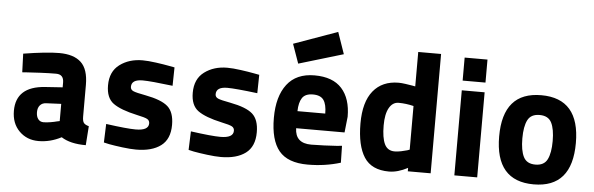

<svg xmlns="http://www.w3.org/2000/svg" viewBox="-50 -943 3472 1122"><g transform="rotate(5 1686.5 -382.0)"><path d="M451 -339V-154Q451 -127 459 -116.5Q467 -106 489 -100L481 12Q389 12 337 -22Q272 12 203 12Q135 12 90 -33Q45 -78 45 -152Q45 -294 214 -306L317 -313V-341Q317 -389 272 -389Q230 -389 180.5 -386.5Q131 -384 102 -382L74 -380L70 -489Q207 -511 280 -511Q365 -511 408 -471Q451 -431 451 -339ZM317 -216 229 -212Q206 -211 193 -196Q180 -181 180 -156Q180 -130 191.5 -115Q203 -100 223 -100Q241 -100 264.5 -104Q288 -108 302 -112L317 -115Z M958 -486 956 -378Q827 -394 779 -394Q714 -394 714 -351Q714 -334 731 -326.5Q748 -319 803 -309Q898 -291 935.5 -257.5Q973 -224 973 -150Q973 -66 920.5 -27Q868 12 776 12Q743 12 695.5 6Q648 0 616 -6L585 -13L589 -122Q712 -105 763 -105Q839 -105 839 -147Q839 -164 825 -172Q811 -180 763 -190Q667 -211 623.5 -242.5Q580 -274 580 -348Q580 -429 635 -470Q690 -511 769 -511Q801 -511 848 -504.5Q895 -498 926 -492Z M1455 -486 1453 -378Q1324 -394 1276 -394Q1211 -394 1211 -351Q1211 -334 1228 -326.5Q1245 -319 1300 -309Q1395 -291 1432.5 -257.5Q1470 -224 1470 -150Q1470 -66 1417.5 -27Q1365 12 1273 12Q1240 12 1192.5 6Q1145 0 1113 -6L1082 -13L1086 -122Q1209 -105 1260 -105Q1336 -105 1336 -147Q1336 -164 1322 -172Q1308 -180 1260 -190Q1164 -211 1120.5 -242.5Q1077 -274 1077 -348Q1077 -429 1132 -470Q1187 -511 1266 -511Q1298 -511 1345 -504.5Q1392 -498 1423 -492Z M1793 -106Q1825 -106 1870 -108Q1915 -110 1944 -112L1973 -115L1975 -16Q1884 12 1782 12Q1665 12 1613.5 -50.5Q1562 -113 1562 -243Q1562 -369 1616.5 -440Q1671 -511 1778 -511Q1885 -511 1938 -452Q1991 -393 1991 -287L1981 -194H1697Q1699 -106 1793 -106ZM1696 -294H1859Q1859 -347 1841 -373Q1823 -399 1778 -399Q1733 -399 1715 -372Q1697 -345 1696 -294ZM1636 -684 1893 -776 1937 -649 1676 -571Z M2503 -700V0H2369V-20Q2310 11 2259 11Q2157 11 2113 -57Q2069 -125 2069 -255Q2069 -381 2122 -446Q2175 -511 2271 -511Q2287 -511 2311.5 -507.5Q2336 -504 2353 -501L2369 -498V-700ZM2282 -109Q2299 -109 2320.5 -113.5Q2342 -118 2355 -122L2369 -127V-383Q2324 -394 2281 -394Q2246 -394 2225.5 -358Q2205 -322 2205 -255Q2205 -183 2222.5 -146Q2240 -109 2282 -109Z M2642 0V-499H2776V0ZM2642 -556V-691H2776V-556Z M3333 -250Q3333 12 3108 12Q2883 12 2883 -250Q2883 -511 3108 -511Q3333 -511 3333 -250ZM3038 -142Q3057 -104 3108 -104Q3159 -104 3178 -142Q3197 -180 3197 -250Q3197 -320 3178 -357.5Q3159 -395 3108 -395Q3057 -395 3038 -357.5Q3019 -320 3019 -250Q3019 -180 3038 -142Z"/></g></svg>

Font: TypoPRO Titillium Maps
Style: 999 wt
Weight: 900
Designer: Campivisivi
Foundry: Accademia di Belle Arti di Urbino and students of MA course of Visual design
Version: Version 001.001